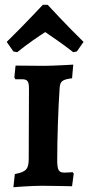

<svg xmlns="http://www.w3.org/2000/svg" viewBox="-20 -776 369 802"><path d="M52 -558C95 -593 141 -624 169 -642C195 -624 243 -592 286 -558L301 -561L329 -601C258 -670 179 -756 179 -756H159C159 -756 79 -670 8 -601L36 -561ZM36 6C36 6 108 0 155 0C192 0 281 2 281 2L288 -51L283 -57C283 -57 268 -55 250 -55C225 -55 219 -65 219 -108C219 -195 223 -319 229 -407C231 -436 239 -444 281 -449L286 -506C286 -506 200 -501 164 -501C124 -501 72 -502 45 -502L40 -453L44 -445H71C95 -445 101 -437 101 -405L100 -114C100 -70 90 -58 42 -49Z"/></svg>

Font: Alegreya SC
Style: Bold
Weight: 700
Designer: Juan Pablo del Peral
Foundry: Huerta Tipografica
Version: Version 2.007;PS 002.007;hotconv 1.0.88;makeotf.lib2.5.64775